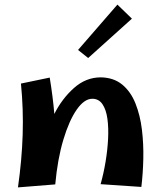

<svg xmlns="http://www.w3.org/2000/svg" viewBox="-20 -802 693 834"><path d="M220 -1 58 12Q75 -107 78.5 -217.5Q82 -328 71 -439L196 -465Q203 -422 208 -382.5Q213 -343 216 -307Q249 -373 301 -419.5Q353 -466 418 -466Q474 -465 511 -434.5Q548 -404 568.5 -352.5Q589 -301 596.5 -238.5Q604 -176 602.5 -111.5Q601 -47 594 10L417 -2Q430 -48 438.5 -99Q447 -150 449.5 -198.5Q452 -247 446.5 -286.5Q441 -326 425 -349.5Q409 -373 381 -373Q346 -373 313 -325.5Q280 -278 255 -194.5Q230 -111 220 -1ZM363 -550 319 -585 490 -782 553 -721Z"/></svg>

Font: Marhey SemiBold
Style: Regular
Weight: 600
Designer: Nur Syamsi & Bustanul Arifin
Foundry: Namelatype
Version: Version 1.000; ttfautohint (v1.8.4.7-5d5b)